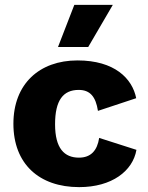

<svg xmlns="http://www.w3.org/2000/svg" viewBox="-20 -758 607 788"><path d="M285 -738 218 -565H342L443 -738ZM298 -510C142 -510 35 -414 35 -250C35 -86 140 10 305 10C439 10 525 -56 540 -143L387 -192C379 -140 353 -111 304 -111C244 -111 206 -149 206 -248C206 -346 239 -389 303 -389C350 -389 373 -361 382 -303L539 -355C523 -436 450 -510 298 -510Z"/></svg>

Font: Work Sans
Style: Bold
Weight: 700
Designer: Wei Huang
Foundry: Wei Huang
Version: Version 2.012